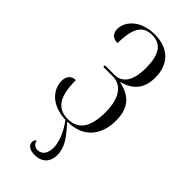

<svg xmlns="http://www.w3.org/2000/svg" viewBox="-243 -592 860 860"><g transform="rotate(45 186.5 -162.5)"><path d="M180 219C224 219 252 192 252 148C252 103 231 69 177 10C289 9 329 -67 329 -148C329 -229 290 -268 221 -282V-284C286 -302 317 -342 317 -409C317 -492 267 -544 179 -544C86 -544 42 -488 42 -442C42 -414 59 -398 88 -398C88 -496 116 -534 172 -534C234 -534 257 -487 257 -409C257 -325 226 -288 179 -288H118V-278H177C228 -278 269 -239 269 -141C269 -49 239 0 170 0C102 0 73 -49 73 -149C46 -149 30 -130 30 -102C30 -52 69 6 166 10C198 53 217 99 217 135C217 172 201 194 173 194C158 194 144 186 141 167C134 170 130 176 130 185C130 206 148 219 180 219Z"/></g></svg>

Font: Noto Serif Display ExtraCondensed Light
Style: Regular
Weight: 300
Width: 2
Designer: Monotype Design Team
Foundry: Monotype Imaging Inc.
Version: Version 2.009